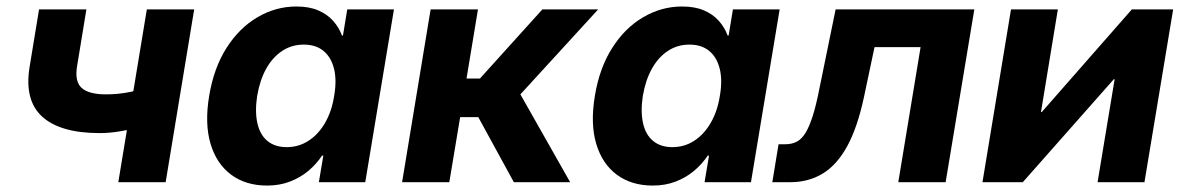

<svg xmlns="http://www.w3.org/2000/svg" viewBox="-20 -558 3625 588"><path d="M285.2 -150.4Q164.6 -150.4 109.1 -200.9Q53.7 -251.5 70.8 -354L99.6 -529.3H244.6L216.3 -356.9Q208 -308.6 230 -288.8Q252 -269 304.7 -269Q343.3 -269 381.1 -276.9Q418.9 -284.7 463.4 -299.3L443.8 -180.7Q424.8 -173.3 397.7 -166.3Q370.6 -159.2 341.3 -154.8Q312 -150.4 285.2 -150.4ZM342.3 0 429.7 -529.3H574.7L487.3 0Z M797.9 10.3Q732.9 10.3 688 -22.9Q643.1 -56.2 624.8 -117.7Q606.4 -179.2 620.6 -264.6Q634.8 -350.1 673.8 -411.4Q712.9 -472.7 768.8 -505.4Q824.7 -538.1 887.7 -538.1Q927.2 -538.1 954.8 -526.1Q982.4 -514.2 1000.2 -494.1Q1018.1 -474.1 1027.3 -449.2H1030.3L1043.5 -529.3H1186.5L1098.6 0H956.5L970.2 -81.5H966.3Q949.2 -55.7 924.6 -34.9Q899.9 -14.2 868.2 -2Q836.4 10.3 797.9 10.3ZM857.9 -107.4Q895 -107.4 925 -127Q955.1 -146.5 975.6 -181.9Q996.1 -217.3 1003.4 -264.6Q1011.7 -312.5 1002.9 -347.7Q994.1 -382.8 970.7 -402.1Q947.3 -421.4 910.2 -421.4Q873.5 -421.4 844.2 -402.1Q814.9 -382.8 795.4 -347.9Q775.9 -313 767.6 -264.6Q760.3 -216.8 768.1 -181.2Q775.9 -145.5 798.8 -126.5Q821.8 -107.4 857.9 -107.4Z M1211.4 0 1298.8 -529.3H1443.8L1408.7 -317.4H1449.7L1641.1 -529.3H1812L1573.7 -269L1726.1 0H1553.7L1444.8 -199.2H1389.2L1356 0Z M1979 10.3Q1914.1 10.3 1869.1 -22.9Q1824.2 -56.2 1805.9 -117.7Q1787.6 -179.2 1801.8 -264.6Q1815.9 -350.1 1855 -411.4Q1894 -472.7 1950 -505.4Q2005.9 -538.1 2068.8 -538.1Q2108.4 -538.1 2136 -526.1Q2163.6 -514.2 2181.4 -494.1Q2199.2 -474.1 2208.5 -449.2H2211.4L2224.6 -529.3H2367.7L2279.8 0H2137.7L2151.4 -81.5H2147.5Q2130.4 -55.7 2105.7 -34.9Q2081.1 -14.2 2049.3 -2Q2017.6 10.3 1979 10.3ZM2039.1 -107.4Q2076.2 -107.4 2106.2 -127Q2136.2 -146.5 2156.7 -181.9Q2177.2 -217.3 2184.6 -264.6Q2192.9 -312.5 2184.1 -347.7Q2175.3 -382.8 2151.9 -402.1Q2128.4 -421.4 2091.3 -421.4Q2054.7 -421.4 2025.4 -402.1Q1996.1 -382.8 1976.6 -347.9Q1957 -313 1948.7 -264.6Q1941.4 -216.8 1949.2 -181.2Q1957 -145.5 1980 -126.5Q2002.9 -107.4 2039.1 -107.4Z M2345.2 0 2364.3 -116.2H2384.8Q2404.8 -116.2 2419.9 -124Q2435.1 -131.8 2446.8 -150.9Q2458.5 -169.9 2469 -202.9Q2479.5 -235.8 2489.3 -286.1L2539.1 -529.3H2963.9L2876 0H2731L2799.3 -413.6H2658.2L2626 -261.2Q2606 -167.5 2574.5 -110.1Q2543 -52.7 2499.5 -26.4Q2456.1 0 2399.4 0Z M3484.9 0H3341.3L3393.6 -315.4H3391.1L3112.3 0H2988.8L3076.2 -529.3H3219.7L3168 -214.8H3170.4L3446.3 -529.3H3572.8Z"/></svg>

Font: Inter 24pt
Style: Bold Italic
Weight: 700
Italic angle: -9.3988°
Version: Version 4.001;git-66647c0bb